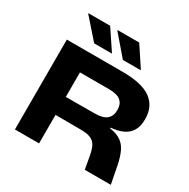

<svg xmlns="http://www.w3.org/2000/svg" viewBox="-186 -1014 1162 1182"><g transform="rotate(30 395.0 -423.0)"><path d="M571 0 555 -89Q548 -130.5 535 -155.2Q522 -180 496.5 -191Q471 -202 426.5 -202L195.5 -203V-330L451 -331Q509.5 -331 535.2 -353.8Q561 -376.5 561 -416.5V-421.5Q561 -461 535.5 -482.8Q510 -504.5 451.5 -504.5H195.5V-639H470.5Q609 -639 673 -592.5Q737 -546 737 -457.5V-452.5Q737 -384 697.5 -347.2Q658 -310.5 579 -304.5V-278.5L545 -302.5Q610 -298.5 646.5 -278Q683 -257.5 702 -219Q721 -180.5 732.5 -121.5L756 0ZM74.5 0V-639H245.5V-278L246 -217.5V0ZM263 -846 357.5 -704.5V-703H232L109 -842.5V-846ZM469.5 -846 563 -704.5V-703H436L316.5 -842V-846Z"/></g></svg>

Font: Anek Latin Expanded
Style: Bold
Weight: 700
Width: 7
Designer: Yesha Goshar
Foundry: Ek Type
Version: Version 1.003